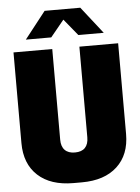

<svg xmlns="http://www.w3.org/2000/svg" viewBox="-60 -931 719 987"><g transform="rotate(-5 300.0 -437.5)"><path d="M279 10Q161 10 95.5 -50.5Q30 -111 30 -218V-686H230V-218Q230 -183 248 -164.5Q266 -146 300 -146Q335 -146 352.5 -164.5Q370 -183 370 -218V-686H570V-218Q570 -111 504.5 -50.5Q439 10 322 10ZM99 -746 208 -885H392L501 -746H370L284 -851H316L230 -746Z"/></g></svg>

Font: Chivo Mono Black
Style: Regular
Weight: 900
Designer: Hector Gatti
Foundry: Omnibus-Type
Version: Version 1.008